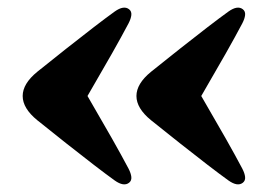

<svg xmlns="http://www.w3.org/2000/svg" viewBox="-20 -501 712 508"><path d="M40 -247Q40 -279.5 78.5 -311Q116.5 -341.5 155 -372Q193.5 -402.5 227 -428.2Q260.5 -454 283.5 -470.5Q307.5 -487.5 321.5 -476.5Q328.5 -471 327.5 -461.2Q326.5 -451.5 320 -439Q301.5 -404 276 -359Q250.5 -314 211.5 -247Q250.5 -180 276 -135Q301.5 -90 320 -55Q326.5 -42.5 327.5 -32.8Q328.5 -23 321.5 -17.5Q307.5 -6.5 283.5 -23.5Q260.5 -40 227 -65.8Q193.5 -91.5 155 -122Q116.5 -152.5 78.5 -183Q40 -214.5 40 -247ZM341 -247Q341 -279.5 379.5 -311Q417.5 -341.5 456 -372Q494.5 -402.5 528 -428.2Q561.5 -454 584.5 -470.5Q608.5 -487.5 622.5 -476.5Q629.5 -471 628.5 -461.2Q627.5 -451.5 621 -439Q602.5 -404 577 -359Q551.5 -314 512.5 -247Q551.5 -180 577 -135Q602.5 -90 621 -55Q627.5 -42.5 628.5 -32.8Q629.5 -23 622.5 -17.5Q608.5 -6.5 584.5 -23.5Q561.5 -40 528 -65.8Q494.5 -91.5 456 -122Q417.5 -152.5 379.5 -183Q341 -214.5 341 -247Z"/></svg>

Font: Fraunces 9pt S000 Black
Style: Regular
Weight: 900
Version: Version 1.000; ttfautohint (v1.8.3)